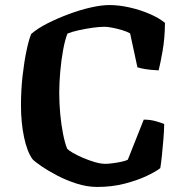

<svg xmlns="http://www.w3.org/2000/svg" viewBox="-20 -740 728 760"><path d="M365 0Q325 0 283.5 -13.2Q242 -26.5 205.8 -45.5Q169.5 -64.5 143.8 -82.2Q118 -100 109 -109.5Q87.5 -138.5 75.2 -196.8Q63 -255 63 -323.5Q63 -382 69.2 -438.5Q75.5 -495 85 -539.8Q94.5 -584.5 103.5 -605.5Q128.5 -627.5 168 -647.5Q207.5 -667.5 252.5 -684.2Q297.5 -701 339.8 -710.5Q382 -720 412.5 -720Q451 -720 493 -710.5Q535 -701 572.2 -685Q609.5 -669 633 -649.5Q632.5 -589.5 623.8 -539.5Q615 -489.5 608 -461.5Q575 -463 555 -466.5Q535 -470 524 -473.5L495 -608Q482.5 -615 463.2 -620.8Q444 -626.5 425.2 -630.2Q406.5 -634 393.5 -634Q373.5 -634 345.2 -630Q317 -626 290.2 -620Q263.5 -614 247 -607Q237.5 -583.5 230 -543Q222.5 -502.5 218.5 -457Q214.5 -411.5 214.5 -372.5Q214.5 -331 218.5 -288Q222.5 -245 229.8 -209Q237 -173 246 -151Q252 -144.5 269.2 -134.5Q286.5 -124.5 309.5 -114.8Q332.5 -105 355.8 -98.2Q379 -91.5 397.5 -91.5Q408 -91.5 425.8 -93.8Q443.5 -96 461 -99.8Q478.5 -103.5 486 -108L549 -266.5Q574 -266.5 595.8 -260.5Q617.5 -254.5 630 -249Q629.5 -221 626.8 -188.5Q624 -156 621 -125.8Q618 -95.5 614.5 -74.5Q597.5 -61 560.5 -43.5Q523.5 -26 473.2 -13Q423 0 365 0Z"/></svg>

Font: Texturina Medium
Style: Regular
Weight: 500
Designer: Guillermo Torres Carreño
Foundry: Omnibus-Type
Version: Version 1.003